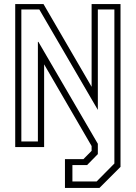

<svg xmlns="http://www.w3.org/2000/svg" viewBox="-20 -720 664 940"><path d="M298 200V59H388.5L428.5 18.5V-5L196 -405V0H54.5V-700H193L428.5 -295V-700H570V97L467 200ZM334.5 168.5H453L540 80.5V-673.5H459V-182L172.5 -673.5H84.5V-27.5H165.5V-515H168L459 -16V34.5L406.5 88H334.5Z"/></svg>

Font: Tourney Light
Style: Regular
Weight: 300
Version: Version 1.015